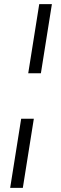

<svg xmlns="http://www.w3.org/2000/svg" viewBox="-20 -725 296 925"><path d="M116 -372 169 -705H230L177 -372ZM29 180 82 -153H143L90 180Z"/></svg>

Font: Mulish Light
Style: Italic
Weight: 300
Italic angle: -9°
Designer: Vernon Adams
Foundry: Vernon Adams
Version: Version 3.603; ttfautohint (v1.8.3)